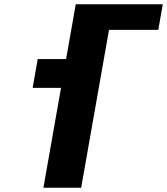

<svg xmlns="http://www.w3.org/2000/svg" viewBox="-20 -880 783 900"><path d="M743.1 -860H335.1L289.8 -603H156.8L133 -468H266L183.5 0H360.5L491 -740H722Z"/></svg>

Font: Hussar Wysoki
Style: Obl
Weight: 700
Foundry: Cannot Into Space Fonts
Version: Version 0.92